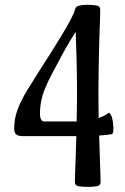

<svg xmlns="http://www.w3.org/2000/svg" viewBox="-20 -750 507 779"><path d="M335.9 8.3Q316.9 8.3 300.3 5.9Q283.7 3.4 283.7 -11.7Q283.7 -19.5 284.7 -46.4Q285.6 -73.2 287.1 -113Q288.6 -152.8 289.6 -197.8H71.3Q54.7 -197.8 46.1 -204.3Q37.6 -210.9 37.6 -228Q37.6 -268.6 51.3 -305.4Q64.9 -342.3 91.6 -385.7Q118.2 -429.2 156.7 -489.3Q168.9 -507.8 188.7 -539.3Q208.5 -570.8 229.5 -605.5Q250.5 -640.1 265.9 -668.9Q281.2 -697.8 284.2 -710.9Q286.6 -723.6 300.5 -727.1Q314.5 -730.5 334.5 -730.5Q353 -730.5 369.9 -728Q386.7 -725.6 386.7 -710.4Q386.7 -699.7 385.5 -665.5Q384.3 -631.3 382.8 -583.3Q381.3 -535.2 380.4 -481.9Q379.4 -428.7 379.4 -380.4Q379.4 -356 379.6 -328.4Q379.9 -300.8 380.4 -271Q392.1 -275.4 402.6 -280.5Q413.1 -285.6 420.9 -292Q423.8 -293.9 429.7 -284.2Q435.5 -274.4 438.5 -251Q443.8 -207.5 433.1 -205.6Q411.6 -201.7 382.3 -200.2Q383.8 -154.3 385 -114.3Q386.2 -74.2 387.2 -46.9Q388.2 -19.5 388.2 -11.7Q388.2 3.4 371.6 5.9Q355 8.3 335.9 8.3ZM158.7 -257.3H291Q292 -290 292.2 -321.5Q292.5 -353 292.5 -380.4Q292.5 -439 290.8 -504.4Q289.1 -569.8 287.1 -621.1Q276.4 -604.5 263.9 -583.7Q251.5 -563 236.8 -536.6Q210 -486.8 191.7 -451.9Q173.3 -417 162.6 -390.4Q151.9 -363.8 147 -338.9Q142.1 -314 142.1 -283.7Q142.1 -274.4 146.5 -265.9Q150.9 -257.3 158.7 -257.3Z"/></svg>

Font: Dai Banna SIL SemiBold
Style: Regular
Weight: 600
Designer: Victor Gaultney
Foundry: SIL International
Version: Version 4.000